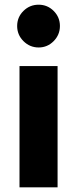

<svg xmlns="http://www.w3.org/2000/svg" viewBox="-20 -797 328 817"><path d="M63 0V-516H225V0ZM144.4 -595Q107 -595 80 -621.8Q53 -648.6 53 -686.3Q53 -724 79.8 -750.5Q106.6 -777 144.3 -777Q182 -777 208.5 -750.4Q235 -723.8 235 -686.4Q235 -649 208.4 -622Q181.8 -595 144.4 -595Z"/></svg>

Font: Red Hat Text VF
Style: Regular
Weight: 300
Designer: Pentagram, MCKL
Foundry: Pentagram, MCKL
Version: Version 1.023